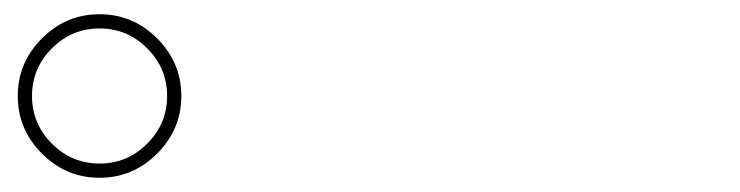

<svg xmlns="http://www.w3.org/2000/svg" viewBox="-20 -875 1040 270"><path d="M187 -807Q159 -835 120 -835Q81 -835 53 -807Q25 -779 25 -740Q25 -701 53 -673Q81 -645 120 -645Q159 -645 187 -673Q215 -701 215 -740Q215 -779 187 -807ZM201 -659Q167 -625 120 -625Q73 -625 39 -659Q5 -693 5 -740Q5 -787 39 -821Q73 -855 120 -855Q167 -855 201 -821Q235 -787 235 -740Q235 -693 201 -659Z"/></svg>

Font: Rounded Mplus 1c Thin
Style: Regular
Weight: 250
Version: Version 1.059.20150529